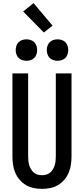

<svg xmlns="http://www.w3.org/2000/svg" viewBox="-20 -1207 540 1235"><path d="M250 8Q223 8 196.5 2.5Q170 -3 147 -16.5Q124 -30 106.5 -50.5Q89 -71 78.5 -95.5Q68 -120 64 -146.5Q60 -173 60 -200V-735H161V-200Q161 -186 162.5 -172Q164 -158 168 -144.5Q172 -131 179.5 -118.5Q187 -106 197.5 -97Q208 -88 222 -84Q236 -80 250 -80Q264 -80 278 -84Q292 -88 302.5 -97Q313 -106 320.5 -118.5Q328 -131 332 -144.5Q336 -158 337.5 -172Q339 -186 339 -200V-735H440V-200Q440 -173 436 -146.5Q432 -120 421.5 -95.5Q411 -71 393.5 -50.5Q376 -30 353 -16.5Q330 -3 303.5 2.5Q277 8 250 8ZM350 -816Q336 -816 322.5 -820.5Q309 -825 299.5 -834.5Q290 -844 285.5 -857.5Q281 -871 281 -885Q281 -899 285.5 -912.5Q290 -926 299.5 -935.5Q309 -945 322.5 -949.5Q336 -954 350 -954Q364 -954 377.5 -949.5Q391 -945 400.5 -935.5Q410 -926 414.5 -912.5Q419 -899 419 -885Q419 -871 414.5 -857.5Q410 -844 400.5 -834.5Q391 -825 377.5 -820.5Q364 -816 350 -816ZM150 -816Q136 -816 122.5 -820.5Q109 -825 99.5 -834.5Q90 -844 85.5 -857.5Q81 -871 81 -885Q81 -899 85.5 -912.5Q90 -926 99.5 -935.5Q109 -945 122.5 -949.5Q136 -954 150 -954Q164 -954 177.5 -949.5Q191 -945 200.5 -935.5Q210 -926 214.5 -912.5Q219 -899 219 -885Q219 -871 214.5 -857.5Q210 -844 200.5 -834.5Q191 -825 177.5 -820.5Q164 -816 150 -816ZM262 -998 129 -1133 196 -1187 318 -1042Z"/></svg>

Font: Iosevka Term Semibold
Style: Regular
Weight: 600
Monospace: yes
Designer: Belleve Invis
Foundry: Belleve Invis
Version: Version 31.4.0